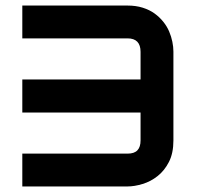

<svg xmlns="http://www.w3.org/2000/svg" viewBox="-20 -672 709 692"><path d="M605 -165.8Q605 -119.8 588.9 -88.4Q572.8 -56.9 548 -37.4Q523.3 -17.8 493.8 -8.9Q464.4 0 439.6 0H60.4V-118.3H439.6Q463.9 -118.3 475.2 -130.2Q486.6 -142.1 486.6 -165.8V-266.3H60.4V-385.6H486.6V-485.1Q486.6 -533.7 439.6 -533.7H60.4V-652H439.6Q469.8 -652 494.3 -644.3Q518.8 -636.6 536.9 -623.5Q555 -610.4 568.3 -593.8Q581.7 -577.2 589.6 -558.7Q597.5 -540.1 601.2 -521.5Q605 -503 605 -486.1Z"/></svg>

Font: AKL FREE 001
Style: Regular
Weight: 400
Designer: AKL
Foundry: AKL
Version: Version 1.00;August 10, 2024;FontCreator 13.0.0.2630 64-bit